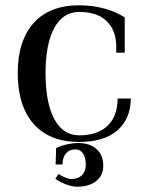

<svg xmlns="http://www.w3.org/2000/svg" viewBox="-20 -528 546 725"><path d="M279 8Q167 8 107 -60Q47 -128 47 -252Q47 -374 107 -441Q167 -508 279 -508Q330 -508 375 -495.5Q420 -483 451 -462V-329H419V-351Q419 -413 383 -448Q347 -483 279 -483Q218 -483 185 -422.5Q152 -362 152 -252Q152 -140 185 -78.5Q218 -17 279 -17Q349 -17 386.5 -53.5Q424 -90 424 -156H474Q473 -78 422.5 -35Q372 8 279 8ZM190 93 192 31Q211 22 233.5 17Q256 12 275 12Q319 12 344.5 35Q370 58 370 98Q370 134 343.5 155.5Q317 177 271 177Q254 177 231.5 169Q209 161 189 147L201 129Q215 138 228 143Q241 148 250 148Q275 148 289.5 133.5Q304 119 304 94Q304 67 293.5 51.5Q283 36 265 36Q242 36 229 51.5Q216 67 216 93Z"/></svg>

Font: Bentinck
Style: Regular
Weight: 400
Designer: Jörg Drees
Foundry: Jörg Drees
Version: Version 1.000; ttfautohint (v1.8.4.7-5d5b)